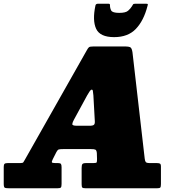

<svg xmlns="http://www.w3.org/2000/svg" viewBox="-70 -1009 942 1029"><path d="M-50 -24.5V-114.5Q-50 -126.5 -45.8 -130.8Q-41.5 -135 -28.5 -135H39Q52.5 -135 55.2 -139.5Q58 -144 63 -152.5L395.5 -740Q402 -752 407 -756Q412 -760 431.5 -760H598.5Q624 -760 630.5 -754Q637 -748 640 -728.5L705.5 -159.5Q707 -146 711.2 -140.5Q715.5 -135 734 -135H770Q782 -135 787.2 -132.2Q792.5 -129.5 792.5 -116V-23Q792.5 -8 789 -4Q785.5 0 771.5 0H389Q375 0 371.2 -3.8Q367.5 -7.5 367.5 -22V-108.5Q367.5 -124 371.5 -129.5Q375.5 -135 391.5 -135H430Q446.5 -135 448.2 -139Q450 -143 450 -157L449 -189Q447.5 -203.5 441.5 -206.8Q435.5 -210 417 -210H269.5Q251.5 -210 245 -208Q238.5 -206 232.5 -194.5L213 -156Q206.5 -143 208.2 -139Q210 -135 227.5 -135H241.5Q253.5 -135 256.8 -130Q260 -125 260 -112.5V-23.5Q260 -8 256 -4Q252 0 237.5 0H-21.5Q-39.5 0 -44.8 -3.2Q-50 -6.5 -50 -24.5ZM397.5 -498.5 326 -367Q318.5 -353.5 317.5 -344.2Q316.5 -335 342.5 -335H409.5Q429 -335 434.2 -341Q439.5 -347 438 -362.5L430.5 -498Q428.5 -512.5 427.8 -520.5Q427 -528.5 421.5 -528.5Q416.5 -528.5 410.5 -519.5Q404.5 -510.5 397.5 -498.5ZM541.5 -810Q466 -810 445.2 -854.8Q424.5 -899.5 441.5 -979.5Q443.5 -989 455 -989H512Q520 -989 519.5 -981Q519 -966 525.8 -953Q532.5 -940 569 -940Q603.5 -940 616.5 -951.5Q629.5 -963 636.5 -974.5Q640.5 -981.5 643 -985.2Q645.5 -989 654.5 -989H713Q721 -989 722 -986.8Q723 -984.5 720.5 -977Q700.5 -898.5 658.2 -854.2Q616 -810 541.5 -810Z"/></svg>

Font: Besley* Narrow Fatface
Style: Italic
Weight: 900
Width: 4
Italic angle: -13°
Designer: Owen Earl
Foundry: indestructible type*
Version: Version 3.000; ttfautohint (v1.8.3)